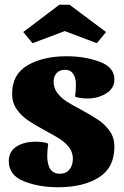

<svg xmlns="http://www.w3.org/2000/svg" viewBox="-20 -767 523 809"><path d="M206 -423Q206 -396 221.5 -375.5Q237 -355 260 -340Q283 -325 323 -304Q369 -279 396 -260.5Q423 -242 442.5 -214.5Q462 -187 462 -149Q462 -60 396 -19Q330 22 225 22Q143 22 80 -3.5Q17 -29 17 -88Q17 -129 49.5 -149.5Q82 -170 130 -170Q143 -170 159.5 -168Q176 -166 183 -161Q179 -129 179 -111Q179 -35 232 -35Q258 -35 272.5 -52.5Q287 -70 287 -98Q287 -125 271.5 -145.5Q256 -166 233 -181Q210 -196 170 -217Q124 -242 97 -260.5Q70 -279 50.5 -306.5Q31 -334 31 -372Q31 -454 96.5 -492Q162 -530 261 -530Q337 -530 399.5 -507Q462 -484 462 -432Q462 -395 427.5 -373.5Q393 -352 349 -352Q336 -352 319.5 -354Q303 -356 296 -361Q298 -372 299 -386Q300 -400 300 -411Q300 -438 288.5 -455.5Q277 -473 254 -473Q232 -473 219 -459.5Q206 -446 206 -423ZM273 -747 427 -632 388 -585 253 -636 117 -585 78 -632 230 -747Z"/></svg>

Font: Sansita ExtraBold
Style: Regular
Weight: 800
Designer: Pablo Cosgaya
Foundry: Omnibus-Type
Version: Version 1.006